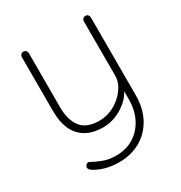

<svg xmlns="http://www.w3.org/2000/svg" viewBox="-168 -635 899 955"><g transform="rotate(-30 281.0 -157.5)"><path d="M459 -515Q468 -515 473.5 -509Q479 -503 479 -495V-49Q479 28 448 84Q417 140 364 170Q311 200 243 200Q197 200 160.5 189Q124 178 101 162Q94 157 90 150Q86 143 90 135Q94 127 101.5 124Q109 121 116 126Q133 136 167.5 150Q202 164 245 164Q303 164 346.5 137Q390 110 414.5 62Q439 14 439 -49V-123L441 -98Q427 -68 398.5 -43.5Q370 -19 334.5 -4.5Q299 10 261 10Q199 10 159.5 -14.5Q120 -39 101.5 -82Q83 -125 83 -183V-495Q83 -503 88.5 -509Q94 -515 103 -515Q112 -515 117.5 -509Q123 -503 123 -495V-183Q123 -112 154.5 -70Q186 -28 261 -28Q306 -28 346.5 -50.5Q387 -73 413 -109Q439 -145 439 -183V-495Q439 -503 444.5 -509Q450 -515 459 -515Z"/></g></svg>

Font: Quicksand Variable Light
Style: Regular
Weight: 300
Designer: Andrew Paglinawan
Foundry: Andrew Paglinawan
Version: Version 3.004